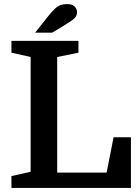

<svg xmlns="http://www.w3.org/2000/svg" viewBox="-20 -920 685 940"><path d="M260 -641V-75H502L536 -248H621V0H36V-58L130 -79V-641L36 -662V-720H364V-662ZM152 -760 212 -836Q234 -864 249 -877.5Q264 -891 277.5 -895.5Q291 -900 310 -900Q334 -900 345.5 -888Q357 -876 357 -861Q357 -848 351 -838.5Q345 -829 329 -818Q313 -807 282 -788L235 -760Z"/></svg>

Font: Domine
Style: Bold
Weight: 700
Designer: Pablo Impallari, Rodrigo Fuenzalida, Brenda Gallo
Foundry: Pablo Impallari, Rodrigo Fuenzalida, Brenda Gallo
Version: Version 2.000